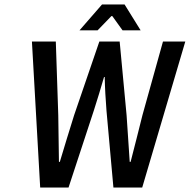

<svg xmlns="http://www.w3.org/2000/svg" viewBox="-20 -840 850 860"><path d="M160 0H287L400 -344C416 -395 432 -445 446 -495H449C450 -445 453 -395 457 -344L488 0H617L810 -654H710L618 -324C601 -255 583 -185 565 -115H561C556 -185 552 -256 547 -324L516 -654H425L312 -324C290 -255 269 -184 248 -115H244C243 -184 242 -254 241 -324L230 -654H123ZM417 -704 479 -768H483L529 -704H610L538 -820H437L336 -704Z"/></svg>

Font: Falling Sky
Style: CondObl
Weight: 400
Designer: Paul D. Hunt
Foundry: Adobe Systems Incorporated
Version: Version 1.02